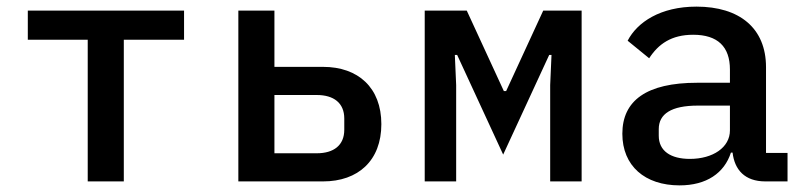

<svg xmlns="http://www.w3.org/2000/svg" viewBox="-20 -548 2440 580"><path d="M245 0H354V-428H536V-516H64V-428H245Z M700 0H956C1062 0 1132 -63 1132 -173C1132 -283 1062 -346 956 -346H809V-516H700ZM809 -85V-261H937C988 -261 1020 -237 1020 -190V-156C1020 -109 988 -85 937 -85Z M1263 0H1358V-291L1354 -382H1361L1500 -81L1639 -382H1646L1642 -291V0H1737V-516H1621L1509 -273H1502L1390 -516H1263Z M2359 0V-86H2294V-345C2294 -463 2214 -528 2084 -528C1975 -528 1905 -481 1876 -425L1941 -372C1969 -415 2008 -443 2074 -443C2148 -443 2185 -407 2185 -338V-298H2086C1933 -298 1860 -244 1860 -144C1860 -47 1928 12 2033 12C2114 12 2168 -25 2188 -87H2193C2199 -35 2230 0 2292 0ZM2064 -68C2006 -68 1970 -92 1970 -138V-158C1970 -204 2008 -229 2088 -229H2185V-154C2185 -103 2134 -68 2064 -68Z"/></svg>

Font: IBM Plex Mono Medm
Style: Regular
Weight: 500
Monospace: yes
Designer: Mike Abbink, Paul van der Laan, Pieter van Rosmalen
Foundry: Bold Monday
Version: Version 2.004